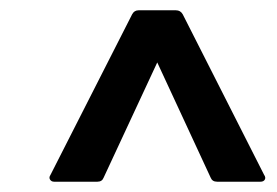

<svg xmlns="http://www.w3.org/2000/svg" viewBox="-20 -703 538 373"><path d="M85.1 -350Q80 -350 77.3 -354Q74.6 -358.1 78 -363.1L236.7 -675.2Q240.8 -683 249.2 -683H321.8Q330.6 -683 335 -675.2L493 -363.5Q496.8 -358.1 494.4 -354Q492 -350 486 -350H401.8Q392.4 -350 389.3 -357.8L285.5 -581.7L181.3 -357.8Q178.3 -350 169.2 -350Z"/></svg>

Font: Sofia Sans Semi Condensed
Style: Italic
Weight: 400
Italic angle: -9°
Designer: Botio Nikoltchev, Ani Petrova
Foundry: lettersoup
Version: Version 4.101